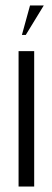

<svg xmlns="http://www.w3.org/2000/svg" viewBox="-20 -682 191 702"><path d="M74.2 -554.2H60.1L89.8 -662.1H140.1ZM47.9 -495.1H105V0H47.9Z"/></svg>

Font: Moniqa Narrow Heading
Style: Regular
Weight: 400
Width: 4
Designer: Rajesh Rajput
Foundry: Rajesh Rajput
Version: Version 1.000